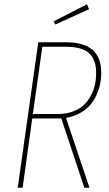

<svg xmlns="http://www.w3.org/2000/svg" viewBox="-20 -879 512 899"><path d="M397 -835.9 238.8 -764.2 231 -778.8 387.2 -858.9ZM454.1 -538.1Q454.1 -502 444.6 -468.5Q435.1 -435.1 416 -405.5Q397 -376 364.3 -355.2Q331.5 -334.5 289.1 -327.1L398.9 0H375L267.1 -324.2H265.1H130.9L85.9 0H63L159.2 -681.2H286.1Q373.5 -681.2 413.8 -645Q454.1 -608.9 454.1 -538.1ZM251 -345.2Q289.6 -345.2 320.8 -356.7Q352.1 -368.2 372.1 -387Q392.1 -405.8 405.5 -431.2Q418.9 -456.5 424.6 -482.9Q430.2 -509.3 430.2 -537.1Q430.2 -600.1 397 -630.1Q363.8 -660.2 286.1 -660.2H178.2L133.8 -345.2Z"/></svg>

Font: Fira Sans Compressed Thin
Style: Italic
Weight: 100
Width: 3
Italic angle: -8°
Designer: Carrois Corporate & Edenspiekermann AG
Foundry: Carrois Corporate GbR & Edenspiekermann AG
Version: Version 4.203;PS 004.203;hotconv 1.0.88;makeotf.lib2.5.64775